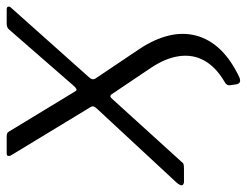

<svg xmlns="http://www.w3.org/2000/svg" viewBox="-110 -468 738 574"><g transform="rotate(-90 259.0 -181.0)"><path d="M314 166Q305 169 300.5 167Q296 165 294 157L291 137Q290 127 302 121Q346 95 365 60.5Q384 26 378 -15Q372 -56 343 -99L265 -215Q261 -221 257.5 -220Q254 -219 248 -212L61 -6Q59 -2 54 -1Q49 0 43 0H3Q-5 0 -7.5 -5Q-10 -10 0 -22L220 -259Q226 -265 227.5 -269.5Q229 -274 226 -279L81 -518Q79 -523 80 -526.5Q81 -530 88 -530H139Q146 -530 149 -527.5Q152 -525 154 -521L273 -325Q276 -320 279.5 -321.5Q283 -323 288 -328L457 -522Q460 -526 464.5 -528Q469 -530 475 -530H518Q525 -530 526 -525.5Q527 -521 523 -517L316 -285Q311 -280 309.5 -275Q308 -270 311 -265L399 -134Q429 -89 439.5 -46Q450 -3 439.5 36.5Q429 76 398 108.5Q367 141 314 166Z"/></g></svg>

Font: Libre Franklin Light
Style: Italic
Weight: 300
Italic angle: -8°
Designer: Pablo Impallari, Rodrigo Fuenzalida, Nhung Nguyen
Foundry: Impallari Type
Version: Version 3.000